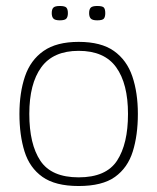

<svg xmlns="http://www.w3.org/2000/svg" viewBox="-20 -617 526 642"><path d="M243 5Q165 5 122 -25.5Q79 -56 62 -110.5Q45 -165 45 -236Q45 -307 63.5 -361.5Q82 -416 125.5 -446.5Q169 -477 243 -477Q318 -477 361 -446.5Q404 -416 422.5 -361.5Q441 -307 441 -236Q441 -165 424 -110.5Q407 -56 364.5 -25.5Q322 5 243 5ZM243 -24Q335 -24 371.5 -80Q408 -136 408 -236Q408 -337 368.5 -392Q329 -447 243 -447Q158 -447 118 -392Q78 -337 78 -236Q78 -135 115 -79.5Q152 -24 243 -24ZM207 -573Q207 -561 202 -555Q197 -549 180 -549Q164 -549 158.5 -555Q153 -561 153 -573Q153 -586 158.5 -591.5Q164 -597 180 -597Q197 -597 202 -591.5Q207 -586 207 -573ZM332 -573Q332 -561 327.5 -555Q323 -549 305 -549Q289 -549 283.5 -555Q278 -561 278 -573Q278 -586 283.5 -591.5Q289 -597 305 -597Q323 -597 327.5 -591.5Q332 -586 332 -573Z"/></svg>

Font: Glory Thin
Style: Regular
Weight: 100
Designer: Robert Leuschke
Foundry: Robert Leuschke
Version: Version 1.011